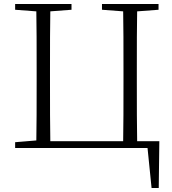

<svg xmlns="http://www.w3.org/2000/svg" viewBox="-20 -743 865 964"><path d="M162 0H233C231 -110 231 -221 231 -333V-390C231 -503 231 -613 233 -723H162C164 -614 164 -502 164 -390V-333C164 -221 164 -110 162 0ZM598 0H669C667 -110 667 -221 667 -333V-390C667 -503 667 -613 669 -723H598C600 -614 600 -502 600 -390V-333C600 -221 600 -110 598 0ZM198 0H753L718 -27L741 201H777L780 -34H198ZM56 -694 188 -684H206L339 -694V-723H56ZM492 -694 625 -684H643L776 -694V-723H492ZM56 0H198V-40H188L56 -29Z"/></svg>

Font: Source Han Serif CN VF
Style: Regular
Weight: 250
Designer: Ryoko NISHIZUKA 西塚涼子 (kana & ideographs); Frank Grießhammer (Latin, Greek & Cyrillic); Wenlong ZHANG 张文龙 (bopomofo); San
Foundry: Adobe
Version: Version 2.002;hotconv 1.1.0;makeotfexe 2.6.0